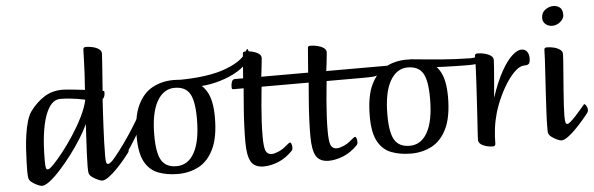

<svg xmlns="http://www.w3.org/2000/svg" viewBox="-49 -920 3395 1097"><g transform="rotate(-5 1648.5 -371.5)"><path d="M152 13Q145 13 128.5 6Q112 -1 97 -12Q82 -23 79 -34Q75 -46 75 -77Q75 -96 76 -130Q77 -164 79.5 -204.5Q82 -245 88 -286Q94 -327 104 -361.5Q114 -396 129 -417Q166 -467 211.5 -495.5Q257 -524 315 -524Q330 -524 366.5 -520.5Q403 -517 444 -512Q448 -564 450 -603.5Q452 -643 453 -676Q454 -709 455 -742Q455 -756 471 -756Q490 -756 510.5 -751Q531 -746 545 -736Q559 -726 559 -710Q559 -702 556.5 -670Q554 -638 551 -592Q548 -546 544 -497H548Q554 -497 554 -488Q554 -472 549 -462Q544 -452 540 -452Q540 -449 538.5 -426.5Q537 -404 535 -368Q533 -332 531 -290Q529 -248 527.5 -206Q526 -164 526 -129Q526 -96 529 -87.5Q532 -79 540 -79Q546 -79 559.5 -90.5Q573 -102 588.5 -118.5Q604 -135 617 -150.5Q630 -166 637 -175Q643 -182 646 -182Q650 -182 656.5 -171Q663 -160 663 -149Q663 -139 658 -133Q647 -118 626.5 -93.5Q606 -69 582 -44.5Q558 -20 535.5 -3.5Q513 13 497 13Q491 13 474.5 6Q458 -1 442.5 -12Q427 -23 424 -34Q422 -41 421.5 -51.5Q421 -62 421 -77Q421 -102 423 -145Q425 -188 427.5 -234Q430 -280 432 -317Q415 -280 387.5 -236Q360 -192 327 -148.5Q294 -105 260.5 -68Q227 -31 198.5 -9Q170 13 152 13ZM194 -78Q203 -78 227.5 -103Q252 -128 284.5 -169.5Q317 -211 349.5 -261Q382 -311 407 -362Q432 -413 441 -456Q393 -466 358 -469.5Q323 -473 299 -473Q243 -473 211.5 -383Q180 -293 180 -128Q180 -95 183 -86.5Q186 -78 194 -78Z M577 -40Q572 -36 564.5 -44.5Q557 -53 552.5 -65Q548 -77 553 -82Q575 -105 605 -144Q635 -183 664.5 -227Q694 -271 716.5 -309Q739 -347 745 -370Q748 -376 754 -365Q760 -354 764 -339Q768 -324 765 -318Q740 -272 708 -219Q676 -166 642 -118.5Q608 -71 577 -40Z M932 13Q870 13 820.5 -5.5Q771 -24 743 -74Q715 -124 715 -219Q715 -334 747 -400.5Q779 -467 833 -495.5Q887 -524 953 -524Q1015 -524 1064 -505.5Q1113 -487 1141.5 -437Q1170 -387 1170 -292Q1170 -178 1138 -111Q1106 -44 1052 -15.5Q998 13 932 13ZM928 -32Q994 -32 1030.5 -98Q1067 -164 1067 -292Q1067 -395 1041.5 -437Q1016 -479 955 -479Q891 -479 853.5 -412.5Q816 -346 816 -218Q816 -116 842 -74Q868 -32 928 -32Z M1061 -474Q1049 -474 1029.5 -481.5Q1010 -489 993 -498.5Q976 -508 969 -515Q962 -522 974 -522Q1153 -522 1256 -561.5Q1359 -601 1382 -657Q1388 -670 1393 -657.5Q1398 -645 1385 -605Q1380 -589 1356 -567Q1332 -545 1290 -524Q1248 -503 1190.5 -488.5Q1133 -474 1061 -474Z M1424 13Q1373 13 1352 -21Q1331 -55 1331 -136Q1331 -180 1333 -229Q1335 -278 1338.5 -322.5Q1342 -367 1344.5 -399Q1347 -431 1348 -442H1289Q1284 -442 1282 -444.5Q1280 -447 1280 -455Q1280 -473 1285 -486Q1290 -499 1303 -499H1350Q1351 -515 1353 -537.5Q1355 -560 1356.5 -582Q1358 -604 1359.5 -620Q1361 -636 1361 -638Q1361 -645 1364 -648Q1367 -651 1377 -651Q1396 -651 1416.5 -646Q1437 -641 1451.5 -631Q1466 -621 1466 -606Q1466 -603 1464 -585Q1462 -567 1459.5 -543Q1457 -519 1454 -499H1607Q1616 -499 1616 -486Q1616 -469 1610.5 -455.5Q1605 -442 1593 -442H1451Q1450 -431 1447 -402Q1444 -373 1440.5 -332.5Q1437 -292 1434.5 -247Q1432 -202 1432 -159Q1432 -96 1441.5 -75Q1451 -54 1476 -54Q1491 -54 1515.5 -64.5Q1540 -75 1561 -94Q1572 -103 1577 -106.5Q1582 -110 1585 -110Q1590 -110 1593 -101Q1596 -92 1596 -82Q1596 -68 1590 -62Q1551 -22 1507 -4.5Q1463 13 1424 13Z M1587 -442Q1577 -442 1578 -456Q1579 -470 1585.5 -484.5Q1592 -499 1601 -499H1762Q1768 -499 1767.5 -484.5Q1767 -470 1761 -456Q1755 -442 1747 -442Z M1797 13Q1746 13 1725 -21Q1704 -55 1704 -136Q1704 -180 1706 -229Q1708 -278 1711.5 -322.5Q1715 -367 1717.5 -399Q1720 -431 1721 -442H1662Q1657 -442 1655 -444.5Q1653 -447 1653 -455Q1653 -473 1658 -486Q1663 -499 1676 -499H1723Q1724 -515 1726 -537.5Q1728 -560 1729.5 -582Q1731 -604 1732.5 -620Q1734 -636 1734 -638Q1734 -645 1737 -648Q1740 -651 1750 -651Q1769 -651 1789.5 -646Q1810 -641 1824.5 -631Q1839 -621 1839 -606Q1839 -603 1837 -585Q1835 -567 1832.5 -543Q1830 -519 1827 -499H1980Q1989 -499 1989 -486Q1989 -469 1983.5 -455.5Q1978 -442 1966 -442H1824Q1823 -431 1820 -402Q1817 -373 1813.5 -332.5Q1810 -292 1807.5 -247Q1805 -202 1805 -159Q1805 -96 1814.5 -75Q1824 -54 1849 -54Q1864 -54 1888.5 -64.5Q1913 -75 1934 -94Q1945 -103 1950 -106.5Q1955 -110 1958 -110Q1963 -110 1966 -101Q1969 -92 1969 -82Q1969 -68 1963 -62Q1924 -22 1880 -4.5Q1836 13 1797 13Z M1935 -442Q1931 -442 1929 -449Q1927 -456 1927 -459Q1927 -473 1932.5 -486Q1938 -499 1949 -499H2182Q2166 -492 2148 -477Q2130 -462 2118 -450Q2108 -445 2090 -443.5Q2072 -442 2034 -442Z M2269 13Q2207 13 2157.5 -5.5Q2108 -24 2080 -74Q2052 -124 2052 -219Q2052 -334 2084 -400.5Q2116 -467 2170 -495.5Q2224 -524 2290 -524Q2352 -524 2401 -505.5Q2450 -487 2478.5 -437Q2507 -387 2507 -292Q2507 -178 2475 -111Q2443 -44 2389 -15.5Q2335 13 2269 13ZM2265 -32Q2331 -32 2367.5 -98Q2404 -164 2404 -292Q2404 -395 2378.5 -437Q2353 -479 2292 -479Q2228 -479 2190.5 -412.5Q2153 -346 2153 -218Q2153 -116 2179 -74Q2205 -32 2265 -32Z M2650 -462Q2640 -462 2615 -462Q2590 -462 2558 -463Q2526 -464 2494 -465Q2462 -466 2436.5 -467.5Q2411 -469 2400 -472Q2388 -476 2369 -484Q2350 -492 2332.5 -501.5Q2315 -511 2308 -517.5Q2301 -524 2313 -524Q2318 -524 2364.5 -519Q2411 -514 2485.5 -508Q2560 -502 2650 -500Q2691 -500 2693 -511Q2694 -523 2698 -511Q2702 -499 2693 -477Q2690 -470 2683 -466Q2676 -462 2650 -462Z M2737 13Q2710 13 2683 1.5Q2656 -10 2656 -33Q2656 -41 2658 -72Q2660 -103 2663 -149Q2666 -195 2669 -247.5Q2672 -300 2675 -351Q2678 -402 2679.5 -444Q2681 -486 2681 -510Q2681 -517 2684 -520.5Q2687 -524 2697 -524Q2716 -524 2736.5 -519Q2757 -514 2771.5 -504Q2786 -494 2786 -478Q2786 -465 2783.5 -434Q2781 -403 2778 -367Q2775 -331 2772.5 -302Q2770 -273 2769 -263Q2800 -356 2833 -414Q2866 -472 2896 -498Q2926 -524 2947 -524Q2969 -524 2980 -509Q2991 -494 2991 -471Q2991 -453 2985.5 -442.5Q2980 -432 2957 -432Q2934 -432 2908.5 -410Q2883 -388 2858 -351Q2833 -314 2812 -269Q2791 -224 2777 -178Q2764 -132 2758.5 -88.5Q2753 -45 2753 -1Q2753 13 2737 13Z M3137 -644Q3113 -644 3097.5 -658Q3082 -672 3082 -692Q3082 -723 3104 -739.5Q3126 -756 3152 -756Q3172 -756 3188 -744Q3204 -732 3204 -701Q3204 -679 3182.5 -661.5Q3161 -644 3137 -644ZM3131 13Q3124 13 3108 6Q3092 -1 3077 -12Q3062 -23 3059 -34Q3057 -39 3057 -49Q3057 -59 3057 -77Q3057 -106 3059.5 -153.5Q3062 -201 3065 -256Q3068 -311 3071.5 -363Q3075 -415 3077 -455Q3079 -495 3079 -510Q3079 -517 3082 -520.5Q3085 -524 3094 -524Q3114 -524 3134.5 -519Q3155 -514 3169 -503.5Q3183 -493 3183 -478Q3183 -467 3180.5 -434Q3178 -401 3174.5 -356.5Q3171 -312 3167.5 -266Q3164 -220 3162 -183Q3160 -146 3160 -129Q3160 -95 3163 -86.5Q3166 -78 3174 -78Q3180 -78 3193 -89.5Q3206 -101 3221.5 -117.5Q3237 -134 3250.5 -150Q3264 -166 3271 -174Q3277 -182 3279 -182Q3284 -182 3290.5 -171Q3297 -160 3297 -148Q3297 -139 3292 -132Q3281 -117 3260.5 -93Q3240 -69 3216 -44.5Q3192 -20 3169.5 -3.5Q3147 13 3131 13Z"/></g></svg>

Font: BriemHand
Style: Regular
Weight: 400
Designer: Gunnlaugur SE Briem, Eben Sorkin
Foundry: Sorkin Type
Version: Version 1.001; ttfautohint (v1.8.4.7-5d5b)